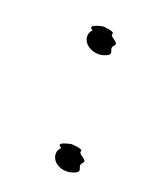

<svg xmlns="http://www.w3.org/2000/svg" viewBox="-60 -595 300 386"><g transform="rotate(15 89.5 -401.5)"><path d="M87 -290C82 -284 81 -273 89 -263C98 -253 114 -248 131 -254C147 -260 130 -267 140 -276C151 -284 126 -291 131 -298C135 -304 109 -307 109 -307C106 -307 82 -304 87 -298C88 -296 90 -295 91 -294C90 -293 88 -292 87 -290ZM87 -535C82 -529 81 -518 89 -508C98 -498 114 -492 131 -498C147 -504 130 -512 140 -520C151 -528 126 -536 131 -542C135 -549 109 -552 109 -552C106 -552 82 -549 87 -542C88 -540 90 -540 91 -539C90 -538 88 -537 87 -535ZM109 -552Z"/></g></svg>

Font: bitstorm
Style: ultext
Weight: 400
Version: Version 0.2